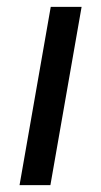

<svg xmlns="http://www.w3.org/2000/svg" viewBox="-20 -540 295 560"><path d="M127 0H37L128 -520H218Z"/></svg>

Font: ABeeZee
Style: Italic
Weight: 400
Italic angle: -10°
Designer: Anja Meiners
Foundry: Anja Meiners
Version: Version 1.003; ttfautohint (v1.8.3)